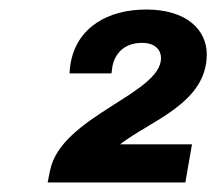

<svg xmlns="http://www.w3.org/2000/svg" viewBox="-20 -823 454 403"><path d="M80 -440H369L383 -520H232C296 -570 414 -606 414 -709C414 -760 372 -803 287 -803C207 -803 141 -766 128 -689C127 -683 126 -676 126 -669H214L216 -684C222 -713 243 -733 278 -733C307 -733 318 -717 318 -701C318 -626 108 -579 85 -465Z"/></svg>

Font: Archivo ExtraBold
Style: Italic
Weight: 800
Italic angle: -10°
Designer: Hector Gatti
Foundry: Omnibus-Type
Version: Version 2.001